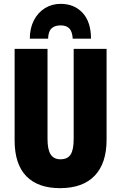

<svg xmlns="http://www.w3.org/2000/svg" viewBox="-20 -968 629 998"><path d="M534 -242Q534 -119 472 -54.5Q410 10 292 10Q177 10 116.5 -52.5Q56 -115 56 -238V-714H227V-246Q227 -190 243.5 -165Q260 -140 294 -140Q331 -140 347 -164.5Q363 -189 363 -247V-714H534ZM453 -767H358Q356 -803 341 -819.5Q326 -836 295 -836Q264 -836 247.5 -820Q231 -804 230 -767H135Q135 -821 156 -862Q177 -903 213.5 -925.5Q250 -948 295 -948Q366 -948 409.5 -901Q453 -854 453 -767Z"/></svg>

Font: Noto Sans UI CondBlack
Style: Regular
Weight: 900
Width: 3
Designer: Monotype Design Team
Foundry: Monotype Imaging Inc.
Version: Version 1.001